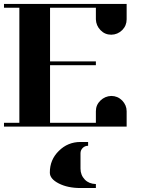

<svg xmlns="http://www.w3.org/2000/svg" viewBox="-20 -635 732 963"><path d="M0 0V-19H77.1V-596.2H0V-615.2H615.2V-538.1Q615.2 -506.3 592.8 -483.9Q569.8 -461.4 538.1 -460.9Q505.9 -460.9 483.9 -483.9Q461.9 -506.8 460.9 -538.1V-596.2H231V-327.1H460.9V-308.1H231V-19H460.9V-77.1Q460.9 -108.9 483.9 -130.9Q506.8 -152.8 538.1 -153.8Q569.8 -153.8 592.8 -130.9Q615.2 -107.4 615.2 -77.1V0ZM230 230Q230 166 274.9 122.1Q319.8 77.1 383.8 77.1H421.9V96.2Q405.8 96.2 395 106.9Q383.8 118.2 383.8 133.8V210.9Q383.8 243.2 405.8 266.1Q426.3 287.1 460.9 288.1V308.1H383.8Q319.8 308.1 274.9 285.2Q230 262.2 230 231Z"/></svg>

Font: Hjet
Style: Regular
Weight: 400
Designer: T. Christopher White
Version: Version 1.2